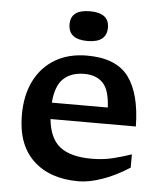

<svg xmlns="http://www.w3.org/2000/svg" viewBox="-52 -760 690 817"><g transform="rotate(5 293.0 -351.5)"><path d="M304 -525Q428.5 -525 481.5 -453.8Q534.5 -382.5 536.5 -242.5H172Q180 -160 225.5 -124.8Q271 -89.5 360 -89.5Q410 -89.5 452 -100Q494 -110.5 530 -123V-66.5Q472.5 -29 415.5 -9Q358.5 11 313 11Q190.5 11 119.8 -55.8Q49 -122.5 49 -249.5Q49 -334 80 -395.8Q111 -457.5 168.2 -491.2Q225.5 -525 304 -525ZM299.5 -446.5Q242.5 -446.5 209.8 -415.5Q177 -384.5 171.5 -312.5H410.5Q407 -388 378.2 -417.2Q349.5 -446.5 299.5 -446.5ZM299.5 -587Q217.5 -587 217.5 -651.5Q217.5 -714 299.5 -714Q381.5 -714 381.5 -651.5Q381.5 -587 299.5 -587Z"/></g></svg>

Font: Newsreader Caption Medium
Style: Regular
Weight: 500
Designer: Hugues Gentile
Foundry: Production Type
Version: Version 1.001